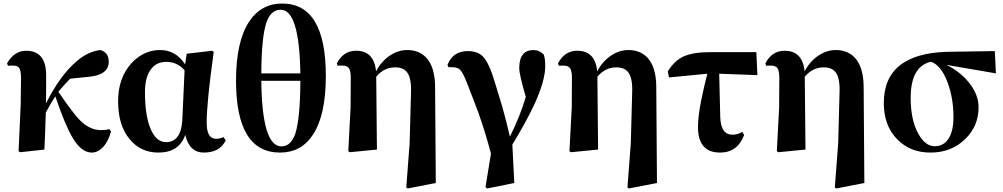

<svg xmlns="http://www.w3.org/2000/svg" viewBox="-20 -846 5675 1086"><path d="M608 -102Q592 -44 561 -12Q532 17 499 17Q440 17 390 -68Q350 -134 293 -301Q267 -262 239 -209Q237 -160 235 -88Q232 -11 231 0L94 15L85 9L97 -253L99 -406Q99 -447 88 -462Q79 -475 53 -475H39Q28 -475 25 -474L20 -488Q61 -559 128 -559Q241 -559 241 -420V-353Q241 -291 240 -261Q319 -419 415 -501Q477 -554 547 -563Q595 -550 595 -497Q595 -423 486 -412L377 -401Q342 -366 310 -327Q397 -200 433 -165Q488 -110 552 -110Q580 -110 598 -116Z M1024 -448Q984 -496 920 -496Q866 -496 835 -456Q800 -411 800 -325Q800 -187 834 -112Q866 -42 919 -42Q1003 -42 1011 -164ZM1257 -52Q1223 17 1133 17Q1051 17 1028 -83Q993 17 876 17Q776 17 714 -58Q648 -136 648 -273Q648 -406 724 -489Q793 -563 886 -563Q974 -563 1027 -482L1036 -542L1180 -559L1189 -552Q1149 -268 1149 -152Q1149 -61 1202 -61Q1226 -61 1244 -71Z M1458 -389Q1462 -18 1572 -18Q1625 -18 1650 -89Q1678 -174 1679 -389ZM1679 -431Q1673 -791 1568 -791Q1513 -791 1488 -722Q1459 -639 1458 -431ZM1823 -416Q1823 -195 1750 -84Q1684 17 1564 17Q1315 17 1315 -390Q1315 -612 1390 -725Q1458 -826 1576 -826Q1823 -826 1823 -416Z M2445 189 2286 220 2278 214 2297 -36 2305 -334Q2306 -409 2281 -439Q2260 -465 2215 -465Q2152 -465 2108 -412L2112 0L1958 15L1950 9L1963 -239L1964 -406Q1964 -446 1953 -461Q1942 -475 1917 -475H1904Q1893 -475 1890 -474L1885 -487Q1922 -559 1994 -559Q2096 -559 2107 -442Q2138 -502 2189 -534Q2234 -563 2284 -563Q2348 -563 2389 -522Q2440 -469 2441 -357Z M2511 -479Q2542 -557 2625 -557Q2680 -557 2710 -528Q2746 -491 2777 -387Q2800 -314 2820 -246Q2846 -154 2864 -73Q2923 -191 2954 -298Q2917 -424 2917 -461Q2917 -563 2998 -563Q3031 -563 3056 -537Q3064 -513 3064 -472Q3064 -391 3004 -259Q2962 -167 2878 -28L2889 189L2736 220L2726 213L2757 23Q2728 -89 2686 -208Q2671 -249 2652 -298L2644 -318L2637 -336Q2628 -360 2624 -370Q2600 -433 2583 -451Q2568 -466 2536 -466H2517Z M3696 189 3537 220 3529 214 3548 -36 3556 -334Q3557 -409 3532 -439Q3511 -465 3466 -465Q3403 -465 3359 -412L3363 0L3209 15L3201 9L3214 -239L3215 -406Q3215 -446 3204 -461Q3193 -475 3168 -475H3155Q3144 -475 3141 -474L3136 -487Q3173 -559 3245 -559Q3347 -559 3358 -442Q3389 -502 3440 -534Q3485 -563 3535 -563Q3599 -563 3640 -522Q3691 -469 3692 -357Z M4054 -181Q4058 -84 4123 -84Q4152 -84 4178 -100L4189 -83Q4152 17 4053 17Q3928 17 3928 -127Q3928 -187 3946 -278Q3953 -312 3963 -356L3972 -393L3981 -429L3764 -408L3757 -442Q3794 -502 3845 -526Q3899 -551 3996 -551H4258L4264 -421L4048 -429Z M4869 189 4710 220 4702 214 4721 -36 4729 -334Q4730 -409 4705 -439Q4684 -465 4639 -465Q4576 -465 4532 -412L4536 0L4382 15L4374 9L4387 -239L4388 -406Q4388 -446 4377 -461Q4366 -475 4341 -475H4328Q4317 -475 4314 -474L4309 -487Q4346 -559 4418 -559Q4520 -559 4531 -442Q4562 -502 4613 -534Q4658 -563 4708 -563Q4772 -563 4813 -522Q4864 -469 4865 -357Z M5346 -63Q5373 -106 5373 -184Q5373 -290 5340 -379Q5304 -476 5246 -497Q5131 -471 5131 -292Q5131 -167 5174 -90Q5213 -19 5267 -19Q5318 -19 5346 -63ZM5334 -479Q5411 -440 5459 -381Q5515 -313 5515 -239Q5515 -133 5440 -60Q5362 17 5243 17Q5129 17 5056 -57Q4979 -134 4979 -263Q4979 -543 5339 -553L5607 -557L5613 -431Z"/></svg>

Font: Source Han Serif SC Heavy
Style: Regular
Weight: 900
Designer: Ryoko NISHIZUKA  (kana & ideographs); Frank Grießhammer (Latin, Greek & Cyrillic); Wenlong ZHANG  (bopomofo); Sandoll Co
Foundry: Adobe Systems Incorporated
Version: Version 1.001 October 20, 2017